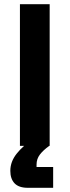

<svg xmlns="http://www.w3.org/2000/svg" viewBox="-20 -695 332 915"><path d="M75 0V-675H216.7V0ZM112.5 200Q70 200 49.6 178.8Q29.2 157.5 29.2 119.2Q29.2 75 60 36.7Q90.8 -1.7 131.7 -26.7L215 0Q185.8 20.8 170 41.7Q154.2 62.5 154.2 89.2V100.8H233.3V200Z"/></svg>

Font: Funnel Display
Style: Bold
Weight: 700
Designer: NORD ID, Kristian Moeller
Foundry: Dicotype
Version: Version 1.000